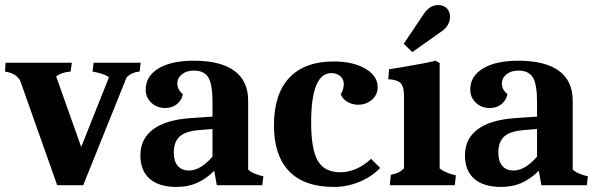

<svg xmlns="http://www.w3.org/2000/svg" viewBox="-35 -732 2361 759"><path d="M-15 -449 -13 -484H249L244 -449Q210 -447 187 -430L286 -151L396 -427Q373 -442 331 -449L335 -484H521L517 -449Q501 -448 487 -441.5Q473 -435 465 -425L294 0H191L47 -407Q35 -441 -15 -449Z M520 -118Q520 -183 570 -220.5Q620 -258 717 -265L805 -271V-329Q805 -399 788.5 -426Q772 -453 731 -453Q703 -453 684.5 -438.5Q666 -424 666 -402Q666 -377 688 -360Q683 -335 664 -320Q645 -305 618 -305Q585 -305 563 -326Q541 -347 541 -378Q541 -431 591.5 -461.5Q642 -492 731 -492Q837 -492 891.5 -452Q946 -412 946 -334V-62Q953 -54 970 -46.5Q987 -39 1006 -35L1002 0H822L812 -57Q779 -24 743 -8.5Q707 7 663 7Q594 7 557 -25Q520 -57 520 -118ZM805 -113V-222L755 -218Q700 -214 676 -193Q652 -172 652 -129Q652 -95 667.5 -76.5Q683 -58 712 -58Q758 -58 805 -113Z M1048 -236Q1048 -360 1108.5 -424.5Q1169 -489 1284 -489Q1361 -489 1409.5 -460.5Q1458 -432 1458 -387Q1458 -358 1435.5 -338Q1413 -318 1380 -318Q1357 -318 1337.5 -330Q1318 -342 1312 -360Q1324 -378 1324 -400Q1324 -419 1310 -431Q1296 -443 1275 -443Q1195 -443 1195 -248Q1195 -141 1221.5 -96Q1248 -51 1310 -51Q1374 -51 1432 -104L1468 -68Q1434 -33 1385.5 -13Q1337 7 1285 7Q1168 7 1108 -55Q1048 -117 1048 -236Z M1562 -66V-354Q1562 -390 1548.5 -403.5Q1535 -417 1500 -419L1503 -458Q1518 -461 1557 -467Q1664 -485 1686 -492L1703 -483V-66Q1728 -47 1767 -39L1763 0H1506L1510 -41Q1529 -45 1539.5 -50Q1550 -55 1562 -66ZM1641 -678Q1664 -712 1698 -712Q1719 -712 1731.5 -699Q1744 -686 1744 -665Q1744 -650 1736 -635Q1728 -620 1712 -609L1595 -526L1561 -559Z M1803 -118Q1803 -183 1853 -220.5Q1903 -258 2000 -265L2088 -271V-329Q2088 -399 2071.5 -426Q2055 -453 2014 -453Q1986 -453 1967.5 -438.5Q1949 -424 1949 -402Q1949 -377 1971 -360Q1966 -335 1947 -320Q1928 -305 1901 -305Q1868 -305 1846 -326Q1824 -347 1824 -378Q1824 -431 1874.5 -461.5Q1925 -492 2014 -492Q2120 -492 2174.5 -452Q2229 -412 2229 -334V-62Q2236 -54 2253 -46.5Q2270 -39 2289 -35L2285 0H2105L2095 -57Q2062 -24 2026 -8.5Q1990 7 1946 7Q1877 7 1840 -25Q1803 -57 1803 -118ZM2088 -113V-222L2038 -218Q1983 -214 1959 -193Q1935 -172 1935 -129Q1935 -95 1950.5 -76.5Q1966 -58 1995 -58Q2041 -58 2088 -113Z"/></svg>

Font: Caladea
Style: Bold
Weight: 700
Designer: Carolina Giovagnoli and Andres Torresi
Foundry: Carolina Giovagnoli & Andres Torresi
Version: Version 1.001